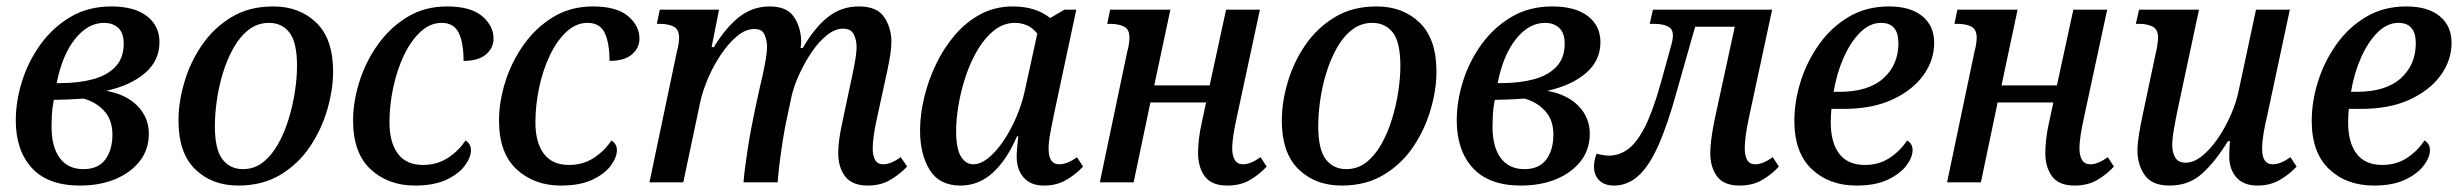

<svg xmlns="http://www.w3.org/2000/svg" viewBox="-20 -566 7638 596"><path d="M228 10Q129 10 79 -44.5Q29 -99 29 -192Q29 -252 48.5 -314Q68 -376 106 -428.5Q144 -481 199 -513.5Q254 -546 325 -546Q397 -546 436 -516Q475 -486 475 -435Q475 -378 430.5 -339.5Q386 -301 310 -284Q372 -273 407 -237Q442 -201 442 -151Q442 -102 414 -66Q386 -30 338 -10Q290 10 228 10ZM303 -495Q253 -495 213 -445Q173 -395 156 -308H167Q224 -308 268.5 -320Q313 -332 338.5 -359Q364 -386 364 -430Q364 -464 347 -479.5Q330 -495 303 -495ZM239 -41Q285 -41 307 -71Q329 -101 329 -148Q329 -194 303 -222Q277 -250 239 -260Q203 -257 147 -256Q142 -230 141 -210Q140 -190 140 -173Q140 -110 165.5 -75.5Q191 -41 239 -41Z M720 10Q638 10 586 -40.5Q534 -91 534 -192Q534 -248 552 -310Q570 -372 606.5 -425.5Q643 -479 698 -512.5Q753 -546 828 -546Q910 -546 962 -495.5Q1014 -445 1014 -344Q1014 -288 996 -226Q978 -164 942 -110.5Q906 -57 850.5 -23.5Q795 10 720 10ZM734 -41Q769 -41 796 -62Q823 -83 843 -118.5Q863 -154 876 -196.5Q889 -239 895.5 -282Q902 -325 902 -361Q902 -435 878.5 -465Q855 -495 815 -495Q780 -495 752.5 -474Q725 -453 705 -417.5Q685 -382 672 -339.5Q659 -297 653 -254Q647 -211 647 -175Q647 -102 670.5 -71.5Q694 -41 734 -41Z M1268 10Q1185 10 1130.5 -40.5Q1076 -91 1076 -192Q1076 -250 1095.5 -312Q1115 -374 1152.5 -427Q1190 -480 1244 -513Q1298 -546 1367 -546Q1441 -546 1476.5 -516Q1512 -486 1512 -446Q1512 -417 1488.5 -397Q1465 -377 1419 -377Q1419 -433 1404 -464Q1389 -495 1351 -495Q1315 -495 1285 -467Q1255 -439 1233.5 -393.5Q1212 -348 1200.5 -293.5Q1189 -239 1189 -186Q1189 -124 1215 -89Q1241 -54 1293 -54Q1337 -54 1370.5 -76Q1404 -98 1425 -130Q1442 -119 1442 -100Q1442 -78 1423 -52Q1404 -26 1365.5 -8Q1327 10 1268 10Z M1721 10Q1638 10 1583.5 -40.5Q1529 -91 1529 -192Q1529 -250 1548.5 -312Q1568 -374 1605.5 -427Q1643 -480 1697 -513Q1751 -546 1820 -546Q1894 -546 1929.5 -516Q1965 -486 1965 -446Q1965 -417 1941.5 -397Q1918 -377 1872 -377Q1872 -433 1857 -464Q1842 -495 1804 -495Q1768 -495 1738 -467Q1708 -439 1686.5 -393.5Q1665 -348 1653.5 -293.5Q1642 -239 1642 -186Q1642 -124 1668 -89Q1694 -54 1746 -54Q1790 -54 1823.5 -76Q1857 -98 1878 -130Q1895 -119 1895 -100Q1895 -78 1876 -52Q1857 -26 1818.5 -8Q1780 10 1721 10Z M2674 10Q2625 10 2603.5 -18.5Q2582 -47 2582 -90Q2582 -109 2585 -132.5Q2588 -156 2595 -188L2619 -301Q2626 -332 2632.5 -366.5Q2639 -401 2639 -421Q2639 -441 2630.5 -459Q2622 -477 2597 -477Q2572 -477 2547 -457Q2522 -437 2500.5 -405.5Q2479 -374 2462.5 -338.5Q2446 -303 2438 -271L2424 -205Q2420 -188 2415 -160Q2410 -132 2405.5 -101Q2401 -70 2398 -43Q2395 -16 2394 0H2288Q2289 -16 2292.5 -43.5Q2296 -71 2301 -103.5Q2306 -136 2312 -167.5Q2318 -199 2323 -223L2340 -301Q2347 -328 2354 -364.5Q2361 -401 2361 -422Q2361 -440 2353.5 -458Q2346 -476 2322 -476Q2294 -476 2267.5 -453.5Q2241 -431 2217.5 -396Q2194 -361 2177.5 -322Q2161 -283 2154 -251L2101 0H1996L2081 -405Q2085 -419 2086.5 -431Q2088 -443 2088 -449Q2088 -475 2071 -483.5Q2054 -492 2029 -492H2019L2028 -536H2212L2189 -420H2196Q2234 -482 2275.5 -514Q2317 -546 2369 -546Q2423 -546 2444.5 -513.5Q2466 -481 2467 -439Q2467 -433 2466.5 -428Q2466 -423 2465 -417H2472Q2509 -481 2550.5 -513.5Q2592 -546 2646 -546Q2703 -546 2725 -512.5Q2747 -479 2747 -437Q2747 -413 2741 -380.5Q2735 -348 2729 -322L2702 -198Q2696 -171 2692.5 -147Q2689 -123 2689 -105Q2689 -83 2696.5 -69.5Q2704 -56 2722 -56Q2745 -56 2776 -78L2796 -49Q2772 -24 2742.5 -7Q2713 10 2674 10Z M2961 10Q2896 10 2866 -38.5Q2836 -87 2836 -161Q2836 -209 2848.5 -262Q2861 -315 2885 -365.5Q2909 -416 2944 -457Q2979 -498 3024 -522Q3069 -546 3124 -546Q3195 -546 3240 -510L3284 -536H3321L3251 -208Q3245 -179 3240 -151.5Q3235 -124 3235 -104Q3235 -56 3268 -56Q3293 -56 3323 -78L3342 -49Q3320 -25 3290 -7.5Q3260 10 3221 10Q3179 10 3157.5 -15Q3136 -40 3136 -79Q3136 -92 3137 -105Q3138 -118 3141 -143H3137Q3105 -69 3061.5 -29.5Q3018 10 2961 10ZM3001 -56Q3024 -56 3048.5 -76Q3073 -96 3095.5 -129.5Q3118 -163 3135.5 -204Q3153 -245 3162 -288L3200 -462Q3184 -481 3166.5 -488Q3149 -495 3131 -495Q3096 -495 3067 -472.5Q3038 -450 3015.5 -412.5Q2993 -375 2978 -330Q2963 -285 2955.5 -240.5Q2948 -196 2948 -160Q2948 -104 2963 -80Q2978 -56 3001 -56Z M3790 10Q3741 10 3720 -18.5Q3699 -47 3699 -91Q3699 -109 3701.5 -133Q3704 -157 3711 -188L3724 -248H3551L3499 0H3394L3479 -405Q3483 -419 3484.5 -431Q3486 -443 3486 -449Q3486 -475 3469 -483.5Q3452 -492 3426 -492H3417L3426 -536H3613L3563 -301H3735L3786 -536H3891L3819 -201Q3813 -174 3809 -149Q3805 -124 3805 -105Q3805 -83 3813 -69.5Q3821 -56 3839 -56Q3862 -56 3893 -78L3912 -49Q3889 -24 3859.5 -7Q3830 10 3790 10Z M4145 10Q4063 10 4011 -40.5Q3959 -91 3959 -192Q3959 -248 3977 -310Q3995 -372 4031.5 -425.5Q4068 -479 4123 -512.5Q4178 -546 4253 -546Q4335 -546 4387 -495.5Q4439 -445 4439 -344Q4439 -288 4421 -226Q4403 -164 4367 -110.5Q4331 -57 4275.5 -23.5Q4220 10 4145 10ZM4159 -41Q4194 -41 4221 -62Q4248 -83 4268 -118.5Q4288 -154 4301 -196.5Q4314 -239 4320.5 -282Q4327 -325 4327 -361Q4327 -435 4303.5 -465Q4280 -495 4240 -495Q4205 -495 4177.5 -474Q4150 -453 4130 -417.5Q4110 -382 4097 -339.5Q4084 -297 4078 -254Q4072 -211 4072 -175Q4072 -102 4095.5 -71.5Q4119 -41 4159 -41Z M4701 10Q4602 10 4552 -44.5Q4502 -99 4502 -192Q4502 -252 4521.5 -314Q4541 -376 4579 -428.5Q4617 -481 4672 -513.5Q4727 -546 4798 -546Q4870 -546 4909 -516Q4948 -486 4948 -435Q4948 -378 4903.5 -339.5Q4859 -301 4783 -284Q4845 -273 4880 -237Q4915 -201 4915 -151Q4915 -102 4887 -66Q4859 -30 4811 -10Q4763 10 4701 10ZM4776 -495Q4726 -495 4686 -445Q4646 -395 4629 -308H4640Q4697 -308 4741.5 -320Q4786 -332 4811.5 -359Q4837 -386 4837 -430Q4837 -464 4820 -479.5Q4803 -495 4776 -495ZM4712 -41Q4758 -41 4780 -71Q4802 -101 4802 -148Q4802 -194 4776 -222Q4750 -250 4712 -260Q4676 -257 4620 -256Q4615 -230 4614 -210Q4613 -190 4613 -173Q4613 -110 4638.5 -75.5Q4664 -41 4712 -41Z M4990 10Q4961 10 4944.5 -6Q4928 -22 4928 -49Q4928 -67 4936 -89Q4957 -83 4975 -83Q5006 -83 5033 -102.5Q5060 -122 5084.5 -169Q5109 -216 5133 -300L5166 -419Q5173 -442 5173 -456Q5173 -476 5157.5 -484Q5142 -492 5113 -492H5101L5111 -536H5481L5409 -201Q5403 -174 5399.5 -149Q5396 -124 5396 -105Q5396 -83 5403.5 -69.5Q5411 -56 5429 -56Q5452 -56 5483 -78L5502 -49Q5479 -24 5449.5 -7Q5420 10 5380 10Q5331 10 5310 -18.5Q5289 -47 5289 -91Q5289 -109 5292 -133Q5295 -157 5301 -188L5365 -483H5242L5186 -286Q5157 -180 5128 -115Q5099 -50 5065.5 -20Q5032 10 4990 10Z M5743 10Q5658 10 5604 -41Q5550 -92 5550 -191Q5550 -251 5569.5 -313Q5589 -375 5626.5 -428Q5664 -481 5718.5 -513.5Q5773 -546 5844 -546Q5910 -546 5947 -516Q5984 -486 5984 -433Q5984 -379 5950.5 -332.5Q5917 -286 5854.5 -257Q5792 -228 5703 -228H5665Q5664 -217 5663.5 -206.5Q5663 -196 5663 -186Q5663 -123 5689.5 -88.5Q5716 -54 5769 -54Q5813 -54 5846 -76Q5879 -98 5900 -130Q5917 -120 5917 -100Q5917 -78 5898 -52.5Q5879 -27 5840.5 -8.5Q5802 10 5743 10ZM5672 -281H5690Q5780 -281 5826.5 -323Q5873 -365 5873 -432Q5873 -495 5819 -495Q5784 -495 5754 -465Q5724 -435 5702.5 -386Q5681 -337 5672 -281Z M6420 10Q6371 10 6350 -18.5Q6329 -47 6329 -91Q6329 -109 6331.5 -133Q6334 -157 6341 -188L6354 -248H6181L6129 0H6024L6109 -405Q6113 -419 6114.5 -431Q6116 -443 6116 -449Q6116 -475 6099 -483.5Q6082 -492 6056 -492H6047L6056 -536H6243L6193 -301H6365L6416 -536H6521L6449 -201Q6443 -174 6439 -149Q6435 -124 6435 -105Q6435 -83 6443 -69.5Q6451 -56 6469 -56Q6492 -56 6523 -78L6542 -49Q6519 -24 6489.5 -7Q6460 10 6420 10Z M6715 10Q6660 10 6637.5 -22.5Q6615 -55 6615 -99Q6615 -120 6620 -150.5Q6625 -181 6632 -213L6671 -397Q6675 -412 6677 -427.5Q6679 -443 6679 -449Q6679 -475 6662 -483.5Q6645 -492 6620 -492H6610L6620 -536H6806L6742 -236Q6735 -203 6729 -170Q6723 -137 6723 -115Q6723 -94 6732 -77.5Q6741 -61 6765 -61Q6789 -61 6814.5 -81Q6840 -101 6863 -134Q6886 -167 6904 -207.5Q6922 -248 6930 -288L6983 -536H7088L7018 -208Q7011 -180 7006.5 -152.5Q7002 -125 7002 -104Q7002 -56 7035 -56Q7059 -56 7090 -78L7109 -49Q7087 -25 7057 -7.5Q7027 10 6988 10Q6944 10 6922 -15.5Q6900 -41 6900 -80Q6900 -90 6900.5 -102Q6901 -114 6902 -128H6896Q6856 -63 6815 -26.5Q6774 10 6715 10Z M7349 10Q7264 10 7210 -41Q7156 -92 7156 -191Q7156 -251 7175.5 -313Q7195 -375 7232.5 -428Q7270 -481 7324.5 -513.5Q7379 -546 7450 -546Q7516 -546 7553 -516Q7590 -486 7590 -433Q7590 -379 7556.5 -332.5Q7523 -286 7460.5 -257Q7398 -228 7309 -228H7271Q7270 -217 7269.5 -206.5Q7269 -196 7269 -186Q7269 -123 7295.5 -88.5Q7322 -54 7375 -54Q7419 -54 7452 -76Q7485 -98 7506 -130Q7523 -120 7523 -100Q7523 -78 7504 -52.5Q7485 -27 7446.5 -8.5Q7408 10 7349 10ZM7278 -281H7296Q7386 -281 7432.5 -323Q7479 -365 7479 -432Q7479 -495 7425 -495Q7390 -495 7360 -465Q7330 -435 7308.5 -386Q7287 -337 7278 -281Z"/></svg>

Font: Noto Serif SemiCondensed Medium
Style: Italic
Weight: 500
Width: 4
Italic angle: -12°
Designer: Monotype Design Team
Foundry: Monotype Imaging Inc.
Version: Version 2.013